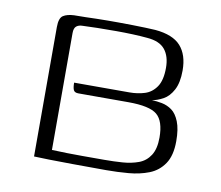

<svg xmlns="http://www.w3.org/2000/svg" viewBox="-59 -532 697 605"><g transform="rotate(10 289.5 -229.5)"><path d="M317 3Q254 3 208.5 2.5Q163 2 133 1.5Q103 1 85 0V-414Q85 -443 97.5 -451Q110 -459 132 -460Q151 -460 169 -460.5Q187 -461 204.5 -461.5Q222 -462 239.5 -462Q257 -462 275 -462Q297 -462 318.5 -461.5Q340 -461 359.5 -460.5Q379 -460 392 -459Q449 -454 474 -426Q499 -398 499 -348Q499 -309 486.5 -285.5Q474 -262 455.5 -252Q437 -242 420 -239Q435 -239 452.5 -235.5Q470 -232 484.5 -221.5Q499 -211 508.5 -187.5Q518 -164 518 -125Q518 -79 500 -52.5Q482 -26 452.5 -14.5Q423 -3 387.5 0Q352 3 317 3ZM305 -28Q335 -28 363 -30Q391 -32 414 -40.5Q437 -49 450.5 -70Q464 -91 464 -127Q464 -180 440 -200Q416 -220 348 -220H188Q176 -220 172.5 -227.5Q169 -235 169 -251H346Q372 -251 394.5 -258Q417 -265 431.5 -286Q446 -307 446 -347Q446 -384 428.5 -405.5Q411 -427 371 -430Q350 -432 324 -433Q298 -434 273 -434Q240 -434 211 -433.5Q182 -433 164 -432Q152 -432 144.5 -426Q137 -420 137 -404V-30Q143 -30 154.5 -29.5Q166 -29 185.5 -28.5Q205 -28 234 -28Q263 -28 305 -28Z"/></g></svg>

Font: Genos Thin Light
Style: Regular
Weight: 300
Version: Version 1.010